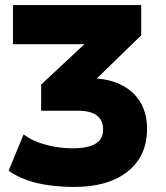

<svg xmlns="http://www.w3.org/2000/svg" viewBox="-20 -725 652 756"><path d="M273 11Q221 11 173 4.5Q125 -2 84.5 -16.5Q44 -31 14 -53L73 -196Q108 -169 160.5 -155Q213 -141 265 -141Q326 -141 356 -159Q386 -177 386 -215Q386 -241 374.5 -257Q363 -273 341.5 -281Q320 -289 287 -289H142V-392L367 -602L370 -551H31V-705H536V-586L321 -377L284 -417H332Q402 -417 453 -393Q504 -369 531.5 -324.5Q559 -280 559 -218Q559 -110 482.5 -49.5Q406 11 273 11Z"/></svg>

Font: Nunito Sans 7pt SemiCondensed Black
Style: Regular
Weight: 900
Width: 4
Designer: Vernon Adams
Foundry: Vernon Adams
Version: Version 3.101;gftools[0.9.27]